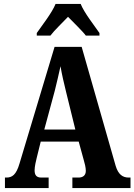

<svg xmlns="http://www.w3.org/2000/svg" viewBox="-20 -951 680 971"><path d="M166 -784V-771H235C255 -798 297 -837 324 -866C349 -840 400 -791 414 -771H483V-784C457 -822 406 -886 388 -931H261C243 -886 192 -822 166 -784ZM5 0H226V-53H189C163 -53 155 -67 155 -90C155 -109 162 -138 166 -154L186 -235H378L404 -140C408 -127 414 -104 414 -87C414 -62 397 -53 377 -53H346V0H640V-53H631C600 -53 578 -69 565 -112L393 -714H256L79 -125C62 -66 41 -53 12 -53H5ZM204 -296 257 -492C267 -532 277 -575 286 -616C293 -574 303 -532 314 -487L361 -296Z"/></svg>

Font: Noto Serif Lao ExtraCondensed ExtraBold
Style: Regular
Weight: 800
Width: 2
Designer: Monotype Design Team
Foundry: Monotype Imaging Inc.
Version: Version 2.003